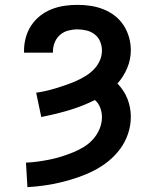

<svg xmlns="http://www.w3.org/2000/svg" viewBox="-20 -763 640 791"><path d="M93 8 87 -93Q112 -94 137 -97.5Q162 -101 186.5 -106Q211 -111 234.5 -118.5Q258 -126 281.5 -135.5Q305 -145 326 -158Q347 -171 363.5 -189.5Q380 -208 390 -231.5Q400 -255 400 -280Q400 -300 393 -319Q386 -338 371 -351Q319 -325 263 -308.5Q207 -292 150 -281L129 -381Q150 -384 171.5 -389Q193 -394 213.5 -400.5Q234 -407 254.5 -414Q275 -421 295 -430Q315 -439 333.5 -450.5Q352 -462 367 -477.5Q382 -493 391 -513Q400 -533 400 -555Q400 -574 392.5 -592Q385 -610 370 -621.5Q355 -633 336.5 -637.5Q318 -642 299 -642Q280 -642 261 -637Q242 -632 227.5 -619.5Q213 -607 205.5 -588.5Q198 -570 198 -550V-546H79V-555Q79 -582 86.5 -609Q94 -636 109 -658.5Q124 -681 145.5 -698Q167 -715 192.5 -725Q218 -735 245 -739Q272 -743 299 -743Q326 -743 353 -739Q380 -735 405.5 -725Q431 -715 452.5 -698.5Q474 -682 489 -659Q504 -636 511.5 -609.5Q519 -583 519 -556Q519 -518 504 -482.5Q489 -447 464 -419Q477 -405 487.5 -389.5Q498 -374 505 -356Q512 -338 515.5 -319.5Q519 -301 519 -282Q519 -246 507.5 -212Q496 -178 475 -149.5Q454 -121 426 -98.5Q398 -76 366.5 -60Q335 -44 301.5 -32.5Q268 -21 233.5 -12.5Q199 -4 163.5 1Q128 6 93 8Z"/></svg>

Font: R Plex Mono
Style: Bold
Weight: 700
Monospace: yes
Designer: Belleve Invis
Foundry: Belleve Invis
Version: Version 31.8.0